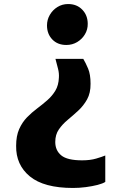

<svg xmlns="http://www.w3.org/2000/svg" viewBox="-20 -775 594 952"><path d="M318 -755Q361 -755 388 -727Q415 -699 415 -657Q415.5 -629 401.2 -605Q387 -581 362.8 -566.5Q338.5 -552 309 -552Q265.5 -552 239.2 -579.5Q213 -607 213 -649Q213 -677 227 -701.2Q241 -725.5 264.8 -740.2Q288.5 -755 318 -755ZM393 -483Q405 -463 417 -434.5Q429 -406 429 -360Q429.5 -314 411.8 -282.2Q394 -250.5 368 -226.5Q342 -202.5 315.8 -180.8Q289.5 -159 271.8 -133.2Q254 -107.5 254 -71Q254 -29 283.8 -4.5Q313.5 20 387 20Q427.5 20 457 11.2Q486.5 2.5 502 -4V127Q490 135 464 141.8Q438 148.5 405.5 152.8Q373 157 342 157Q198 157 128.2 99.8Q58.5 42.5 60 -52Q60 -101 75 -134.8Q90 -168.5 113.5 -192.8Q137 -217 163.8 -237Q190.5 -257 214.5 -278Q238.5 -299 254.5 -325.5Q270.5 -352 272 -390Q273.5 -412 267.8 -433.8Q262 -455.5 255 -483Z"/></svg>

Font: Merriweather Sans Black
Style: Regular
Weight: 900
Designer: Eben Sorkin
Foundry: Eben Sorkin
Version: Version 1.008; ttfautohint (v1.7.19-72a1) -l 8 -r 50 -G 200 